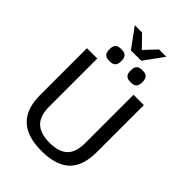

<svg xmlns="http://www.w3.org/2000/svg" viewBox="-295 -1164 1300 1300"><g transform="rotate(45 354.5 -514.5)"><path d="M83 -251V-700H182V-237Q182 -151 225 -109.5Q268 -68 356 -68Q445 -68 487 -109Q529 -150 529 -237V-700H628V-251Q628 -117 561.5 -53.5Q495 10 356 10Q219 10 151 -55Q83 -120 83 -251ZM196 -798V-808Q196 -860 248 -860H257Q309 -860 309 -808V-798Q309 -746 257 -746H248Q196 -746 196 -798ZM399 -798V-808Q399 -860 450 -860H460Q511 -860 511 -808V-798Q511 -746 460 -746H450Q399 -746 399 -798ZM202 -1039H272L354 -954L434 -1039H504L403 -900H304Z"/></g></svg>

Font: Krub Medium
Style: Regular
Weight: 500
Designer: Ekaluck Peanpanawate
Foundry: Cadson Demak Co.,Ltd.
Version: Version 1.000; ttfautohint (v1.6)